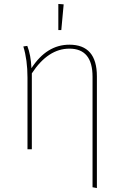

<svg xmlns="http://www.w3.org/2000/svg" viewBox="-20 -755 623 971"><path d="M302 -733 290 -603H275V-735ZM331 -529Q470 -529 470 -369V196L448 192V-367Q448 -509 331 -509Q223 -509 141 -384V0H119V-363Q119 -452 98 -520L118 -523Q136 -478 139 -410Q216 -529 331 -529Z"/></svg>

Font: FiraGO Thin
Style: Regular
Weight: 100
Designer: bBox Type
Foundry: bBox Type GmbH
Version: Version 1.001;PS 001.001;hotconv 1.0.88;makeotf.lib2.5.64775